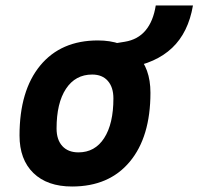

<svg xmlns="http://www.w3.org/2000/svg" viewBox="-20 -676 729 706"><path d="M245.1 9.8Q153.8 9.8 102.8 -39.8Q51.8 -89.4 51.8 -177.7Q51.8 -342.8 127.9 -435.1Q204.1 -527.3 339.8 -527.3Q431.2 -527.3 482.2 -476.6Q533.2 -425.8 533.2 -335Q533.2 -172.4 457.1 -81.3Q381.1 9.8 245.1 9.8ZM268.5 -115.7Q329.1 -115.7 363 -168.2Q397 -220.7 397 -314Q397 -355.2 376.5 -378.5Q356.1 -401.9 318.8 -401.9Q257.2 -401.9 222.6 -349.5Q188 -297.1 188 -203.6Q188 -162.1 209.2 -138.9Q230.4 -115.7 268.5 -115.7ZM421.4 -422.4 408.7 -517.6 439 -522.5Q486.8 -530.3 515.1 -564Q543.5 -597.7 552.7 -655.8H689.5Q672.4 -556.2 613 -500Q553.7 -443.8 451.7 -427.2Z"/></svg>

Font: Cascadia Mono NF
Style: Italic
Weight: 400
Italic angle: -10°
Monospace: yes
Designer: Aaron Bell
Foundry: Saja Typeworks
Version: Version 2404.023